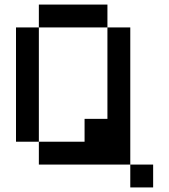

<svg xmlns="http://www.w3.org/2000/svg" viewBox="-20 -720 740 840"><path d="M50 -100H150V-600H450V-200H350V-100H150V0H550V-600H450V-700H150V-600H50ZM550 0V100H650V0Z"/></svg>

Font: Connection Serif
Style: Regular
Weight: 400
Version: Version 0.2